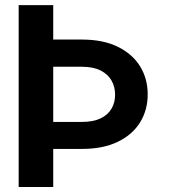

<svg xmlns="http://www.w3.org/2000/svg" viewBox="-20 -748 677 768"><path d="M54.7 -727.5H192.9V0H54.7ZM119.1 -589.8H307.1Q392.6 -589.8 451.4 -560.8Q510.3 -531.7 540.5 -482.4Q570.8 -433.1 570.8 -370.6Q570.8 -308.1 540.5 -258.8Q510.3 -209.5 451.4 -180.9Q392.6 -152.3 307.1 -152.3H119.1V-260.3H307.1Q353 -260.3 382.3 -274.4Q411.6 -288.6 426 -313.2Q440.4 -337.9 440.4 -368.7Q440.4 -400.9 426 -426Q411.6 -451.2 382.3 -466.1Q353 -481 307.1 -481H119.1Z"/></svg>

Font: Inter Cardless Display
Style: Bold
Weight: 700
Designer: Rasmus Andersson
Foundry: rsms
Version: Version 4.001;git-9221beed3